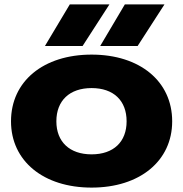

<svg xmlns="http://www.w3.org/2000/svg" viewBox="-20 -836 832 872"><path d="M396 16C615 16 762 -105 762 -285C762 -467 615 -588 396 -588C177 -588 30 -467 30 -285C30 -105 177 16 396 16ZM396 -135C296 -135 236 -192 236 -285C236 -379 296 -436 396 -436C496 -436 555 -379 555 -285C555 -192 496 -135 396 -135ZM184 -627H355L477 -816H297ZM435 -627H605L727 -816H547Z"/></svg>

Font: Bounded
Style: Bold
Weight: 700
Designer: Vlad Churkin
Version: Version 3.0